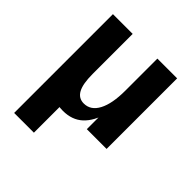

<svg xmlns="http://www.w3.org/2000/svg" viewBox="-191 -631 962 962"><g transform="rotate(45 290.0 -150.0)"><path d="M60 -500H200V200H60ZM390 -126Q371 -55 330.5 -17.5Q290 20 225 20Q146 20 103 -35Q60 -90 60 -196V-500H200V-216Q200 -146 218 -113Q236 -80 273 -80Q322 -80 348.5 -130.5Q375 -181 375 -273L389 -208ZM375 -500H515V0H375Z"/></g></svg>

Font: Moderustic SemiBold
Style: Regular
Weight: 600
Designer: Tural Alisoy
Foundry: TAFT Foundry
Version: Version 2.120